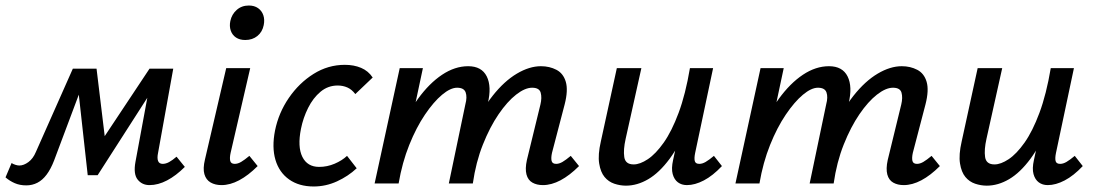

<svg xmlns="http://www.w3.org/2000/svg" viewBox="-41 -665 3968 696"><path d="M501 6Q474 6 458 -14Q442 -34 450 -78L504 -370L544 -390L313 -30H277L240 -364L263 -416H309L343 -135L315 -136L501 -416H587L532 -111Q528 -92 532 -81.5Q536 -71 549 -71Q560 -71 572 -77.5Q584 -84 599 -97L629 -60Q597 -28 564.5 -11Q532 6 501 6ZM54 7Q31 7 12.5 -1Q-6 -9 -21 -22L1 -74Q7 -70 15 -67.5Q23 -65 29 -65Q45 -65 62 -77.5Q79 -90 89 -114L223 -416H280L155 -83Q143 -52 128 -32Q113 -12 94.5 -2.5Q76 7 54 7Z M762 6Q739 6 722.5 -3.5Q706 -13 700 -33.5Q694 -54 702 -87L779 -418H866L795 -111Q791 -93 793.5 -82Q796 -71 810 -71Q821 -71 833 -78Q845 -85 863 -100L893 -63Q859 -29 826 -11.5Q793 6 762 6ZM848 -520Q828 -520 814.5 -529Q801 -538 795.5 -554Q790 -570 794 -589Q799 -613 817 -629Q835 -645 861 -645Q881 -645 894.5 -635.5Q908 -626 913.5 -610Q919 -594 915 -574Q910 -549 892 -534.5Q874 -520 848 -520Z M1096 11Q1043 11 1007 -14.5Q971 -40 957.5 -85.5Q944 -131 956 -192Q969 -256 1006 -310Q1043 -364 1095.5 -397Q1148 -430 1209 -430Q1242 -430 1268 -419Q1294 -408 1310 -384L1247 -324Q1234 -341 1218 -348Q1202 -355 1183 -355Q1148 -355 1121 -332.5Q1094 -310 1076 -274Q1058 -238 1050 -198Q1037 -133 1055 -96.5Q1073 -60 1116 -60Q1145 -60 1172 -71.5Q1199 -83 1217 -100L1252 -55Q1221 -26 1180.5 -7.5Q1140 11 1096 11Z M1927 6Q1905 6 1889 -3Q1873 -12 1867.5 -32.5Q1862 -53 1869 -85L1918 -286Q1924 -311 1919 -329Q1914 -347 1888 -347Q1862 -347 1830 -322Q1798 -297 1766.5 -251Q1735 -205 1709.5 -141Q1684 -77 1673 0H1611Q1633 -105 1668 -185Q1703 -265 1745 -318Q1787 -371 1832.5 -398Q1878 -425 1920 -425Q1951 -425 1976 -412Q2001 -399 2010 -368.5Q2019 -338 2006 -287L1960 -111Q1956 -93 1958.5 -82Q1961 -71 1975 -71Q1986 -71 1998 -78Q2010 -85 2028 -100L2058 -63Q2024 -29 1991 -11.5Q1958 6 1927 6ZM1317 0 1408 -418H1492L1403 0ZM1349 0Q1369 -94 1401 -172Q1433 -250 1474 -306.5Q1515 -363 1561.5 -394Q1608 -425 1656 -425Q1705 -425 1723.5 -388Q1742 -351 1727 -289L1659 0H1586L1646 -287Q1653 -313 1647 -330Q1641 -347 1616 -347Q1592 -347 1561.5 -321.5Q1531 -296 1499.5 -249.5Q1468 -203 1442.5 -139.5Q1417 -76 1404 0Z M2228 8Q2207 8 2186 1Q2165 -6 2150.5 -23.5Q2136 -41 2131 -72.5Q2126 -104 2137 -152L2195 -418H2284L2227 -162Q2218 -122 2222 -95.5Q2226 -69 2256 -69Q2279 -69 2307.5 -88Q2336 -107 2365 -148Q2394 -189 2419 -256Q2444 -323 2460 -418H2511Q2488 -303 2456 -221.5Q2424 -140 2386.5 -89.5Q2349 -39 2309 -15.5Q2269 8 2228 8ZM2449 6Q2430 6 2416.5 -4Q2403 -14 2397.5 -34Q2392 -54 2399 -85L2471 -418H2544L2479 -111Q2475 -92 2477.5 -81.5Q2480 -71 2494 -71Q2505 -71 2517 -78Q2529 -85 2547 -100L2576 -63Q2543 -28 2510.5 -11Q2478 6 2449 6Z M3235 6Q3213 6 3197 -3Q3181 -12 3175.5 -32.5Q3170 -53 3177 -85L3226 -286Q3232 -311 3227 -329Q3222 -347 3196 -347Q3170 -347 3138 -322Q3106 -297 3074.5 -251Q3043 -205 3017.5 -141Q2992 -77 2981 0H2919Q2941 -105 2976 -185Q3011 -265 3053 -318Q3095 -371 3140.5 -398Q3186 -425 3228 -425Q3259 -425 3284 -412Q3309 -399 3318 -368.5Q3327 -338 3314 -287L3268 -111Q3264 -93 3266.5 -82Q3269 -71 3283 -71Q3294 -71 3306 -78Q3318 -85 3336 -100L3366 -63Q3332 -29 3299 -11.5Q3266 6 3235 6ZM2625 0 2716 -418H2800L2711 0ZM2657 0Q2677 -94 2709 -172Q2741 -250 2782 -306.5Q2823 -363 2869.5 -394Q2916 -425 2964 -425Q3013 -425 3031.5 -388Q3050 -351 3035 -289L2967 0H2894L2954 -287Q2961 -313 2955 -330Q2949 -347 2924 -347Q2900 -347 2869.5 -321.5Q2839 -296 2807.5 -249.5Q2776 -203 2750.5 -139.5Q2725 -76 2712 0Z M3536 8Q3515 8 3494 1Q3473 -6 3458.5 -23.5Q3444 -41 3439 -72.5Q3434 -104 3445 -152L3503 -418H3592L3535 -162Q3526 -122 3530 -95.5Q3534 -69 3564 -69Q3587 -69 3615.5 -88Q3644 -107 3673 -148Q3702 -189 3727 -256Q3752 -323 3768 -418H3819Q3796 -303 3764 -221.5Q3732 -140 3694.5 -89.5Q3657 -39 3617 -15.5Q3577 8 3536 8ZM3757 6Q3738 6 3724.5 -4Q3711 -14 3705.5 -34Q3700 -54 3707 -85L3779 -418H3852L3787 -111Q3783 -92 3785.5 -81.5Q3788 -71 3802 -71Q3813 -71 3825 -78Q3837 -85 3855 -100L3884 -63Q3851 -28 3818.5 -11Q3786 6 3757 6Z"/></svg>

Font: Ysabeau Infant SemiBold
Style: Italic
Weight: 600
Italic angle: -12°
Designer: Christian Thalmann (Catharsis Fonts)
Version: Version 2.002; featfreeze: ss01,ss02,lnum